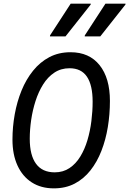

<svg xmlns="http://www.w3.org/2000/svg" viewBox="-20 -1019 710 1055"><path d="M276 16Q205.5 16 154.5 -16.8Q103.5 -49.5 76 -109.8Q48.5 -170 48.5 -252Q48.5 -322 61 -391.2Q73.5 -460.5 98.5 -521.8Q123.5 -583 161.8 -630.5Q200 -678 251.2 -705Q302.5 -732 367.5 -732Q470.5 -732 527.2 -661Q584 -590 584 -464.5Q584 -391 572.5 -321Q561 -251 537.2 -190Q513.5 -129 477 -82.8Q440.5 -36.5 390.5 -10.2Q340.5 16 276 16ZM280.5 -72Q327 -72 362 -95.5Q397 -119 421.2 -158.8Q445.5 -198.5 460.5 -249Q475.5 -299.5 482.2 -354Q489 -408.5 489 -460Q489 -551 457.8 -597.5Q426.5 -644 362 -644Q315 -644 278.8 -620Q242.5 -596 217 -555.2Q191.5 -514.5 175.2 -463.8Q159 -413 151.2 -359.5Q143.5 -306 143.5 -256.5Q143.5 -166 178 -119Q212.5 -72 280.5 -72ZM445.5 -819 446 -824.5 559.5 -999H670L669 -993.5L531 -819ZM254.5 -819 255 -824.5 368.5 -999H479L478 -993.5L340 -819Z"/></svg>

Font: Google Sans Code
Style: Italic
Weight: 400
Italic angle: -10°
Monospace: yes
Designer: Google Sans Code Authors
Foundry: Google LLC
Version: Version 6.000